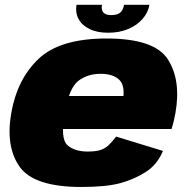

<svg xmlns="http://www.w3.org/2000/svg" viewBox="-20 -756 764 783"><path d="M312 6.5 337.5 -138Q283.5 -138 254.5 -164.5Q225.5 -191 244 -295.5Q262 -398 299.8 -426.5Q337.5 -455 389.5 -455Q441.5 -455 466.5 -430.5Q491.5 -406 481 -346L490.5 -364.5H237L213.5 -230H679.5Q689 -258.5 695.5 -295.5Q719 -429 664.5 -514Q610 -599 414.5 -599Q224.5 -599 137.2 -516Q50 -433 26 -295.5Q2 -158 60.2 -75.8Q118.5 6.5 312 6.5ZM337.5 -138 312 6.5Q413 6.5 470 -9Q527 -24.5 574.2 -54.5Q621.5 -84.5 644.5 -140.5L453.5 -199Q437 -177 422.5 -163.5Q408 -150 389 -144Q370 -138 337.5 -138ZM421 -622.5Q467 -622.5 503 -637.8Q539 -653 561.5 -679Q584 -705 589.5 -736.5H486Q483.5 -722.5 477.5 -713Q471.5 -703.5 460.8 -699Q450 -694.5 433.5 -694.5Q419 -694.5 409.8 -699Q400.5 -703.5 397 -712.8Q393.5 -722 396 -736.5H292Q286.5 -705 300.2 -679Q314 -653 344.8 -637.8Q375.5 -622.5 421 -622.5Z"/></svg>

Font: Anybody UltraCondensed Thin Black
Style: Italic
Weight: 900
Italic angle: -10°
Version: Version 1.111